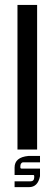

<svg xmlns="http://www.w3.org/2000/svg" viewBox="-20 -606 221 778"><path d="M50.8 -585.9H130.4V0H50.8ZM95.2 25.9H142.1V51.8H71.8Q62.5 55.2 62.5 67.9V72.8Q63 77.1 67.4 77.1H142.1V107.9Q133.3 152.3 97.7 152.3H39.1V128.9H102.5Q118.7 128.9 118.7 112.3V107.9Q118.7 103 114.3 103H39.1V72.8Q39.1 31.2 95.2 25.9Z"/></svg>

Font: Kadhim
Style: Regular
Weight: 400
Designer: Developer/ Husham Jawad
Version: Version 1.00;December 29, 2020;FontCreator 13.0.0.2683 32-bi